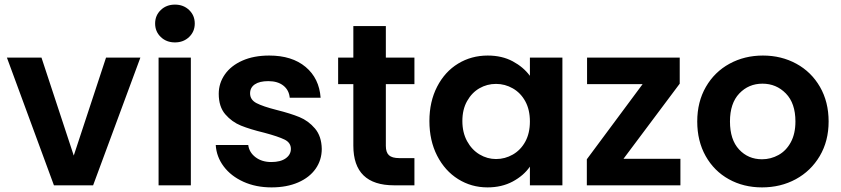

<svg xmlns="http://www.w3.org/2000/svg" viewBox="-20 -804 3649 833"><path d="M300 -129 440 -554H589L384 0H214L10 -554H160Z M739 -620Q702 -620 677.5 -643.5Q653 -667 653 -702Q653 -737 677.5 -760.5Q702 -784 739 -784Q776 -784 800.5 -760.5Q825 -737 825 -702Q825 -667 800.5 -643.5Q776 -620 739 -620ZM808 -554V0H668V-554Z M1158 9Q1090 9 1036 -15.5Q982 -40 950.5 -82Q919 -124 916 -175H1057Q1061 -143 1088.5 -122Q1116 -101 1157 -101Q1197 -101 1219.5 -117Q1242 -133 1242 -158Q1242 -185 1214.5 -198.5Q1187 -212 1127 -228Q1065 -243 1025.5 -259Q986 -275 957.5 -308Q929 -341 929 -397Q929 -443 955.5 -481Q982 -519 1031.5 -541Q1081 -563 1148 -563Q1247 -563 1306 -513.5Q1365 -464 1371 -380H1237Q1234 -413 1209.5 -432.5Q1185 -452 1144 -452Q1106 -452 1085.5 -438Q1065 -424 1065 -399Q1065 -371 1093 -356.5Q1121 -342 1180 -327Q1240 -312 1279 -296Q1318 -280 1346.5 -246.5Q1375 -213 1376 -158Q1376 -110 1349.5 -72Q1323 -34 1273.5 -12.5Q1224 9 1158 9Z M1654 -439V-171Q1654 -143 1667.5 -130.5Q1681 -118 1713 -118H1778V0H1690Q1513 0 1513 -172V-439H1447V-554H1513V-691H1654V-554H1778V-439Z M1843 -279Q1843 -363 1876.5 -428Q1910 -493 1967.5 -528Q2025 -563 2096 -563Q2158 -563 2204.5 -538Q2251 -513 2279 -475V-554H2420V0H2279V-81Q2252 -42 2204.5 -16.5Q2157 9 2095 9Q2025 9 1967.5 -27Q1910 -63 1876.5 -128.5Q1843 -194 1843 -279ZM2279 -277Q2279 -328 2259 -364.5Q2239 -401 2205 -420.5Q2171 -440 2132 -440Q2093 -440 2060 -421Q2027 -402 2006.5 -365.5Q1986 -329 1986 -279Q1986 -229 2006.5 -191.5Q2027 -154 2060.5 -134Q2094 -114 2132 -114Q2171 -114 2205 -133.5Q2239 -153 2259 -189.5Q2279 -226 2279 -277Z M2685 -115H2932V0H2526V-113L2768 -439H2527V-554H2929V-441Z M3286 9Q3206 9 3142 -26.5Q3078 -62 3041.5 -127Q3005 -192 3005 -277Q3005 -362 3042.5 -427Q3080 -492 3145 -527.5Q3210 -563 3290 -563Q3370 -563 3435 -527.5Q3500 -492 3537.5 -427Q3575 -362 3575 -277Q3575 -192 3536.5 -127Q3498 -62 3432.5 -26.5Q3367 9 3286 9ZM3286 -113Q3324 -113 3357.5 -131.5Q3391 -150 3411 -187Q3431 -224 3431 -277Q3431 -356 3389.5 -398.5Q3348 -441 3288 -441Q3228 -441 3187.5 -398.5Q3147 -356 3147 -277Q3147 -198 3186.5 -155.5Q3226 -113 3286 -113Z"/></svg>

Font: MSTAGE SemiBold
Style: Regular
Weight: 600
Designer: Ninad Kale (Devanagari), Jonny Pinhorn (Latin)
Foundry: Indian Type Foundry
Version: 4.004